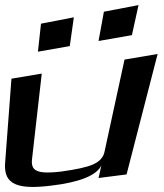

<svg xmlns="http://www.w3.org/2000/svg" viewBox="-51 -710 644 754"><path d="M150 19C261 6 328 -21 347 -60L336 -11L446 -25L568 -498L438 -476L359 -112C354 -91 339 -75 314 -64C289 -53 246 -44 187 -36C161 -33 139 -32 122 -33C83 -36 70 -52 75 -87L113 -421L-6 -401L-31 -69C-37 16 20 35 150 19ZM223 -529 239 -642 110 -617 98 -507ZM467 -572 493 -690 357 -664 336 -549Z"/></svg>

Font: Gamestation Warped
Style: Italic
Weight: 400
Designer: Jonas Hecksher
Foundry: Jonas Hecksher, Playtypeª, e-types AS
Version: Version 1.003